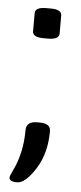

<svg xmlns="http://www.w3.org/2000/svg" viewBox="-49 -554 296 699"><g transform="rotate(5 99.0 -204.5)"><path d="M144 -80Q144 1 107.5 58.5Q71 116 41 116Q12 116 12 101Q12 95 21 77Q55 9 55 -76Q55 -108 95 -108H104Q144 -108 144 -80ZM148 -503V-437Q148 -415 108 -415H91Q51 -415 51 -437V-503Q51 -525 91 -525H108Q148 -525 148 -503Z"/></g></svg>

Font: mmAsap
Style: Regular
Weight: 400
Designer: Pablo Cosgaya
Foundry: Omnibus-Type
Version: Version 1.001